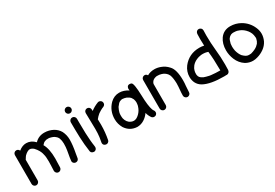

<svg xmlns="http://www.w3.org/2000/svg" viewBox="43 -1669 3775 2637"><g transform="rotate(-30 1931.0 -351.0)"><path d="M744 17Q726 17 711 4Q696 -9 696 -27Q696 -51 721 -188Q729 -233 729 -291Q729 -337 714 -378Q704 -398 700 -402L679 -422H678Q655 -445 590 -458Q554 -458 549.5 -457Q545 -456 544 -456Q523 -450 523 -449Q518 -449 502 -438Q501 -436 499 -436Q488 -426 479 -415Q478 -413 475 -411Q524 -327 524 -172Q524 -141 522 -110Q520 -72 520 -34Q519 -13 505 1Q491 15 471 15Q451 15 437 1Q423 -13 422 -34Q423 -73 425 -109.5Q427 -146 427 -181Q427 -258 417 -291Q407 -346 372 -393L366 -402Q365 -402 364 -404Q363 -406 362 -406Q342 -433 328 -441L309 -451Q296 -457 283 -457L270 -456Q251 -452 226 -434Q224 -434 223 -432Q190 -405 188 -397Q187 -393 185 -393Q175 -379 167 -364Q165 -363 164 -361V-32Q164 -12 149.5 2.5Q135 17 115 17Q95 17 81 2.5Q67 -12 67 -32V-488Q67 -508 81 -522.5Q95 -537 115 -537Q146 -537 161 -506Q219 -554 281 -554Q357 -554 417 -491Q477 -555 569 -555Q641 -555 704 -522Q762 -491 794 -435Q826 -370 826 -298Q826 -212 803 -93Q794 -34 793 -32Q792 -12 779 3Q764 17 744 17ZM793 -28Q793 -33 794 -34Z M1010 -608Q990 -608 975.5 -622.5Q961 -637 961 -657Q961 -677 975.5 -691.5Q990 -706 1010 -706Q1030 -706 1044.5 -691.5Q1059 -677 1059 -657Q1059 -637 1044.5 -622.5Q1030 -608 1010 -608ZM1077 -46Q1078 -40 1078 -34Q1078 -21 1071 -7Q1064 7 1043 14Q1037 15 1032 15Q1019 15 1003.5 7.5Q988 0 983 -20Q965 -141 961 -257.5Q957 -374 957 -495Q957 -515 971.5 -529.5Q986 -544 1006 -544Q1026 -544 1040.5 -529.5Q1055 -515 1055 -495V-443Q1055 -351 1058 -265Q1060 -207 1065 -149L1071 -91L1073 -77Q1073 -74 1074 -71Q1075 -59 1077 -46Z M1231 11Q1225 11 1218 9Q1182 -1 1182 -37Q1182 -44 1184 -51Q1195 -108 1195 -115L1197 -132Q1203 -175 1203 -250Q1203 -314 1200.5 -377Q1198 -440 1198 -502Q1198 -523 1212 -537Q1226 -551 1246 -551Q1266 -551 1280.5 -537Q1295 -523 1295 -502V-480Q1351 -523 1418 -548Q1425 -550 1432 -550Q1444 -550 1459 -541Q1480 -527 1480 -499Q1480 -468 1444 -453L1430 -448Q1403 -436 1360 -407L1354 -402Q1326 -379 1303 -350L1299 -346Q1301 -306 1301 -258Q1301 -140 1278 -25Q1273 -5 1255 5Q1243 11 1231 11Z M1599 -204Q1599 -207 1598 -208ZM1722 -80Q1740 -82 1757 -88Q1794 -106 1824 -143Q1825 -143 1825 -144Q1845 -169 1856 -196Q1873 -236 1873 -258Q1875 -267 1875 -285Q1874 -297 1872.5 -307.5Q1871 -318 1865 -336Q1865 -337 1864 -337Q1861 -345 1849 -363Q1846 -366 1844 -370Q1829 -384 1827 -385Q1817 -393 1798 -402Q1795 -403 1793 -405Q1762 -417 1727 -419Q1725 -418 1718 -418L1694 -411Q1681 -406 1666 -393Q1647 -373 1631 -351Q1610 -310 1603 -280Q1600 -260 1599 -258L1598 -232L1599 -206Q1599 -187 1610 -161Q1610 -159 1612 -155Q1626 -124 1650 -105Q1654 -103 1662 -97L1681 -88Q1699 -80 1722 -80ZM1873 -258 1874 -263V-259ZM1719 17Q1603 12 1539 -85Q1500 -154 1500 -230Q1500 -364 1591 -456Q1653 -516 1734 -516Q1806 -516 1875 -470L1872 -497Q1872 -511 1879 -525Q1889 -547 1919 -547Q1932 -547 1947 -540Q1977 -525 1983 -329Q1987 -161 2014 -87H2015L2024 -69Q2037 -56 2037 -33Q2037 -15 2023 -1Q2009 13 1986 13Q1968 13 1952 -3Q1922 -44 1910 -94Q1876 -45 1827 -14.5Q1778 16 1719 17Z M2521 5Q2502 5 2487.5 -9Q2473 -23 2473 -43Q2473 -84 2478 -132Q2483 -180 2484 -235Q2481 -322 2464 -365Q2463 -366 2463 -368Q2453 -386 2449 -391L2448 -393Q2417 -431 2371 -445Q2345 -453 2337 -453Q2333 -455 2296 -455Q2281 -454 2255 -444Q2239 -435 2237 -433Q2223 -424 2212 -403Q2210 -392 2205 -384V-49Q2205 -29 2191 -14.5Q2177 0 2157 0Q2137 0 2122.5 -14.5Q2108 -29 2108 -49V-501Q2108 -521 2122.5 -535.5Q2137 -550 2157 -550Q2184 -550 2199 -524Q2249 -553 2314 -553Q2362 -553 2409 -535Q2473 -512 2518 -461Q2581 -398 2581 -225Q2581 -177 2576 -140Q2571 -87 2570 -43Q2570 -23 2555.5 -9Q2541 5 2521 5Z M3092 -86V-105Q3092 -268 3077 -389H3076Q3061 -395 3029 -401H3025Q3014 -403 2998 -403L2972 -402Q2971 -402 2968.5 -401.5Q2966 -401 2964 -401Q2962 -401 2961 -400Q2924 -395 2904 -385L2896 -382Q2862 -367 2851 -356Q2850 -356 2848.5 -354.5Q2847 -353 2845 -352Q2829 -339 2815 -322L2814 -320Q2809 -315 2799 -297L2791 -282V-280Q2783 -261 2780 -241L2779 -235Q2778 -221 2778 -206Q2778 -192 2783 -179Q2783 -172 2794 -157V-156Q2805 -145 2810 -141Q2810 -140 2811 -140Q2812 -140 2812 -139Q2827 -129 2847 -119H2848Q2874 -109 2923 -98L2948 -94Q3020 -86 3092 -86ZM3096 12Q2884 12 2777 -46Q2725 -74 2699 -127Q2680 -170 2680 -217Q2680 -303 2733 -374Q2832 -500 2997 -500Q3034 -500 3070 -492Q3067 -543 3067 -593Q3067 -636 3069 -678Q3071 -699 3084 -713Q3097 -727 3118 -727Q3137 -727 3152 -713Q3167 -699 3167 -678Q3165 -636 3165 -595Q3165 -476 3177.5 -359Q3190 -242 3190 -125Q3190 -81 3188 -37Q3186 -17 3173 -2.5Q3160 12 3139 12L3133 11Q3127 12 3096 12Z M3549 25Q3490 25 3435 -6Q3361 -54 3327 -137Q3297 -209 3297 -285Q3297 -389 3348 -463Q3407 -544 3511 -544Q3596 -544 3671 -502Q3770 -445 3814 -341Q3836 -291 3836 -241Q3836 -186 3810 -130Q3782 -75 3730.5 -38.5Q3679 -2 3620 14Q3584 25 3549 25ZM3539 -73Q3555 -73 3566 -74L3576 -75Q3644 -94 3680 -123Q3692 -132 3709 -151Q3709 -152 3710 -152Q3731 -181 3737 -215Q3737 -218 3738 -218L3739 -234Q3735 -282 3725 -303V-305L3724 -306Q3711 -335 3696 -354Q3696 -355 3695 -355Q3653 -408 3597 -430Q3559 -445 3541 -445Q3529 -447 3503 -447Q3491 -447 3467 -440V-439Q3458 -435 3452.5 -430.5Q3447 -426 3445 -426L3428 -408Q3413 -393 3398 -331Q3395 -310 3395 -286Q3395 -259 3402 -221Q3417 -163 3447 -124Q3496 -74 3531 -74Z"/></g></svg>

Font: Bad Comic
Style: Regular
Weight: 400
Designer: GGBotNet
Foundry: f0n7
Version: 0.9